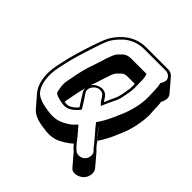

<svg xmlns="http://www.w3.org/2000/svg" viewBox="-209 -785 1077 1077"><g transform="rotate(45 329.0 -246.5)"><path d="M610 -482C616 -491 620 -501 622 -514C624 -526 620 -539 610 -550L549 -621C539 -633 525 -639 509 -639H335C280 -639 233 -616 201 -586C177 -563 160 -541 149 -520C138 -499 122 -456 102 -393C72 -298 70 -282 55 -215C37 -135 51 -66 81 -28L142 43C164 69 202 83 252 88C283 94 311 93 338 86C366 78 410 50 430 30C440 43 448 51 462 63L522 133C542 157 586 143 606 120C626 97 628 62 613 44L553 -27L549 -31C533 -44 523 -60 508 -80C494 -95 483 -108 475 -117C462 -132 462 -135 452 -146L513 -75C534 -107 549 -134 559 -158C569 -182 577 -200 583 -214C600 -252 618 -332 617 -385L615 -418C614 -453 613 -474 610 -482ZM265 -267 278 -305C284 -323 290 -341 296 -360C309 -401 312 -411 341 -436C349 -445 360 -449 378 -449H435C435 -430 437 -412 432 -393C427 -358 421 -333 414 -319C402 -295 395 -276 385 -254C383 -257 378 -263 373 -272L367 -280C345 -314 287 -304 265 -267ZM228 -99C228 -107 230 -116 232 -125C243 -177 241 -180 256 -234C256 -223 259 -214 265 -205L284 -175C294 -160 301 -148 309 -136C292 -116 275 -104 258 -99C253 -98 243 -97 228 -99ZM327 -287C340 -286 348 -280 354 -270L360 -263C366 -253 368 -247 372 -243L388 -226L398 -250C408 -272 416 -290 428 -314C436 -331 441 -357 447 -392C453 -426 450 -441 450 -478C450 -507 448 -519 442 -535H320C300 -535 282 -529 270 -517C255 -503 244 -492 238 -479C226 -454 213 -409 203 -378L186 -328C166 -258 169 -257 156 -196C151 -173 152 -152 156 -133C159 -117 159 -104 172 -98C188 -90 236 -77 260 -84C282 -90 302 -106 320 -127L327 -137L322 -145C314 -157 307 -171 297 -185L277 -215C255 -246 289 -291 327 -287ZM546 -585C544 -570 539 -562 533 -553C537 -540 539 -530 540 -487L541 -454C542 -422 538 -390 530 -358C522 -325 513 -301 508 -289C487 -241 473 -202 440 -153L433 -143L440 -135C443 -132 445 -129 447 -126C452 -118 469 -101 495 -70C515 -46 527 -29 538 -19C551 -8 551 23 535 41C520 58 490 64 472 50C445 28 437 11 415 -15L373 -64L361 -51C351 -40 337 -29 319 -19C281 3 250 10 196 2C148 -5 112 -17 93 -39C65 -72 53 -138 70 -214C85 -281 87 -295 117 -390C137 -453 152 -496 162 -515C172 -534 188 -554 211 -576C239 -603 283 -624 333 -624H507C528 -624 549 -604 546 -585Z"/></g></svg>

Font: AppleStorm
Style: ShdXbdIta
Weight: 800
Foundry: Cannot Into Space Fonts
Version: Version 1.01